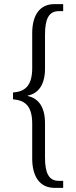

<svg xmlns="http://www.w3.org/2000/svg" viewBox="-20 -780 369 930"><path d="M244 130H286V96H265C217 96 198 59 198 -16V-184C198 -259 168 -304 114 -315V-317C168 -327 198 -373 198 -447V-613C198 -689 217 -726 265 -726H286V-760H243C173 -760 136 -707 136 -619V-450C136 -359 96 -336 43 -332V-299C96 -294 136 -273 136 -181V-12C136 75 173 130 244 130Z"/></svg>

Font: Noto Serif Thai ExtraCondensed Light
Style: Regular
Weight: 300
Width: 2
Designer: Monotype Design Team
Foundry: Monotype Imaging Inc.
Version: Version 2.002